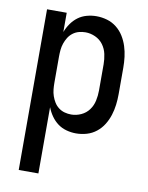

<svg xmlns="http://www.w3.org/2000/svg" viewBox="-84 -589 668 865"><g transform="rotate(10 250.0 -156.5)"><path d="M62 215V-520H152V-432Q160 -453 173 -471.5Q186 -490 203.5 -503Q221 -516 243 -522Q265 -528 287 -528Q312 -528 336 -521Q360 -514 379.5 -498.5Q399 -483 412 -462Q425 -441 432.5 -417.5Q440 -394 443 -369.5Q446 -345 446 -320V-200Q446 -175 443 -150.5Q440 -126 432.5 -102.5Q425 -79 412 -58Q399 -37 379.5 -21.5Q360 -6 336 1Q312 8 287 8Q265 8 243 2Q221 -4 203.5 -17Q186 -30 173 -48.5Q160 -67 152 -88V215ZM251 -72Q274 -72 296 -82Q318 -92 332 -111Q346 -130 351 -153.5Q356 -177 356 -200V-320Q356 -343 351 -366.5Q346 -390 332 -409Q318 -428 296 -438Q274 -448 251 -448Q236 -448 221 -444Q206 -440 193.5 -430.5Q181 -421 173 -408Q165 -395 160 -380.5Q155 -366 153.5 -350.5Q152 -335 152 -320V-200Q152 -185 153.5 -169.5Q155 -154 160 -139.5Q165 -125 173 -112Q181 -99 193.5 -89.5Q206 -80 221 -76Q236 -72 251 -72Z"/></g></svg>

Font: Iosevka SS18 Medium
Style: Regular
Weight: 500
Monospace: yes
Designer: Belleve Invis
Foundry: Belleve Invis
Version: Version 25.1.1; ttfautohint (v1.8.4)